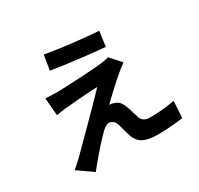

<svg xmlns="http://www.w3.org/2000/svg" viewBox="-178 -1030 1355 1307"><g transform="rotate(-30 500.0 -376.5)"><path d="M312 -810.7Q354.1 -803 408.1 -795.5Q462 -787.9 519.4 -781.1Q576.7 -774.3 629.1 -769.7Q681.5 -765 720 -762.3L703.8 -644.9Q664.7 -647.9 612.4 -653.5Q560 -659.1 503.4 -665.8Q446.9 -672.6 392.1 -680Q337.4 -687.4 292.7 -694.9ZM755.2 -493.3Q735.5 -479.5 719.5 -466.8Q703.5 -454 689.9 -442Q672.4 -427.7 648.5 -406.1Q624.7 -384.5 599.9 -361.8Q575 -339.2 555.4 -320.2Q535.7 -301.3 526.8 -291.4Q533.5 -291.8 545.1 -289.7Q556.7 -287.6 565.2 -283.7Q586.6 -277.5 600.8 -260.8Q615 -244 625 -215.7Q630 -202.8 634.7 -186.6Q639.4 -170.4 644.4 -154.4Q649.5 -138.4 653.9 -124.8Q661 -101.8 677.9 -90Q694.9 -78.2 724.1 -78.2Q763.1 -78.2 798.2 -80.4Q833.4 -82.7 864.2 -87Q895.1 -91.3 920.2 -96L911.9 35.4Q891.7 38.6 855.2 42.1Q818.6 45.6 780.4 47.7Q742.2 49.8 715.8 49.8Q645.5 49.8 604.8 31.3Q564 12.7 545.3 -35.9Q540.6 -50.9 534.7 -69.8Q528.9 -88.7 524.2 -107.2Q519.6 -125.6 515.9 -137.7Q507.7 -164.5 493 -175.4Q478.4 -186.4 462.5 -186.4Q447.4 -186.4 431.3 -175.5Q415.2 -164.7 397.5 -145.8Q387 -135.6 372.3 -119.8Q357.6 -104.1 339.5 -84.1Q321.3 -64.2 301.6 -41.2Q281.9 -18.3 260.8 7Q239.6 32.2 218.8 58.5L100.6 -24Q114.2 -35.8 132 -51.3Q149.9 -66.9 169.8 -86.1Q183 -99.3 206.9 -123.6Q230.8 -147.8 262.4 -179.1Q294 -210.3 328.8 -245.5Q363.5 -280.8 398.2 -315.7Q433 -350.6 463.5 -382.1Q494 -413.7 516.9 -437.9Q496.3 -437.5 470.1 -435.9Q443.9 -434.4 416.1 -432.5Q388.4 -430.5 361.4 -428.1Q334.4 -425.6 311.1 -423.9Q287.8 -422.2 270.1 -420.2Q244 -418.4 221.9 -414.9Q199.9 -411.3 183.6 -408.5L172.1 -546.9Q189.1 -545.9 214.9 -544.6Q240.7 -543.4 267.9 -543.6Q282.4 -543.8 314.9 -545.1Q347.3 -546.5 390.2 -548.4Q433.1 -550.3 477.4 -552.9Q521.7 -555.4 561.2 -558.6Q600.6 -561.7 625.3 -564.7Q638.9 -566.7 656.4 -569.9Q673.9 -573.2 681.7 -576.2Z"/></g></svg>

Font: Noto Sans TC
Style: Regular
Weight: 100
Designer: Ryoko NISHIZUKA 西塚涼子 (kana, bopomofo & ideographs); Paul D. Hunt (Latin, Greek & Cyrillic); Sandoll Communications 산돌커뮤니
Foundry: Adobe
Version: Version 2.004;hotconv 1.0.118;makeotfexe 2.5.65603